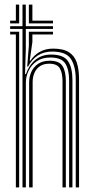

<svg xmlns="http://www.w3.org/2000/svg" viewBox="-20 -820 417 840"><path d="M78.4 0V-693.4H24.4V-705.5H78.4V-800H92.9V-705.5H211.8V-693.4H92.9V-606.4L89.5 -495.8H93.4Q106.5 -534.6 134.7 -558.1Q162.8 -581.6 204.9 -581.3Q257.9 -580.9 277.4 -552.6Q296.9 -524.4 296.9 -469.5V0H282.4V-467.9Q282.4 -516.4 265.4 -542.4Q248.5 -568.4 200.2 -568.4Q164.1 -568.4 140.3 -551.7Q116.5 -535.1 104.8 -509.8Q93.1 -484.6 93.1 -459V0ZM49.4 0V-669.3H24.4V-681.3H63.9V0ZM107.5 0V-460.1Q107.5 -484.6 117.3 -506Q127.1 -527.5 147 -540.9Q166.9 -554.3 197.3 -554.3Q238.8 -554.3 253.4 -531.3Q268 -508.4 268 -465.5V0H253.5V-464.7Q253.5 -500 242 -520.6Q230.4 -541.3 195.3 -541.3Q170.6 -541.3 154.5 -530.3Q138.5 -519.2 130.6 -501Q122.8 -482.8 122.8 -461.2V0ZM311.4 0V-470.3Q311.4 -530.2 290.1 -562.3Q268.9 -594.4 208.6 -594.4Q172.1 -594.4 145.8 -577.5Q119.5 -560.7 103 -528.8H99L106.3 -620V-681.3H211.8V-669.3H121.7V-636L110 -554.2H113Q129.2 -579.4 154.4 -593.4Q179.6 -607.3 212.6 -607.3Q257 -607.3 281.5 -591.6Q306.1 -576 316 -546Q325.9 -516.1 325.9 -472.8V0ZM24.4 -717.6V-729.7H49.4V-800H63.9V-717.6ZM106.3 -717.6V-800H121.7V-729.7H211.8V-717.6Z"/></svg>

Font: Big Shoulders Inline Display SC Thin
Style: Regular
Weight: 100
Designer: Patric King
Foundry: XO Type Co
Version: Version 2.002